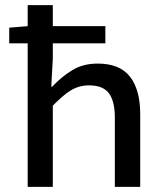

<svg xmlns="http://www.w3.org/2000/svg" viewBox="-20 -729 640 749"><path d="M88 0V-560H16V-621L88 -627V-709H186V-627H391V-560H186V-501L180 -391H184Q219 -429 261.5 -455Q304 -481 361 -481Q447 -481 487 -430Q527 -379 527 -283V0H428V-270Q428 -334 405 -365Q382 -396 327 -396Q307 -396 289.5 -391Q272 -386 255.5 -376Q239 -366 222 -351Q205 -336 186 -317V0Z"/></svg>

Font: SauceCodePro Nerd Font Mono
Style: Regular
Weight: 500
Monospace: yes
Designer: Paul D. Hunt, Teo Tuominen
Foundry: Adobe Systems Incorporated
Version: Version 2.030;PS 1.000;hotconv 16.6.51;makeotf.lib2.5.65220;